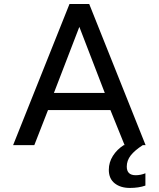

<svg xmlns="http://www.w3.org/2000/svg" viewBox="-20 -719 786 951"><path d="M607.9 106Q607.9 148.9 651.9 148.9Q676.8 148.9 700.2 139.2V200.2Q667.5 211.9 623 211.9Q577.1 211.9 548.1 189Q519 166 519 122.1Q519 85 539.3 53Q559.6 21 592.8 0H597.2L526.9 -173.8H217.8L149.9 0H44.9L324.2 -699.2H421.9L701.2 0H687Q647 25.9 627.4 51Q607.9 76.2 607.9 106ZM247.1 -258.8H499L373 -585.9Z"/></svg>

Font: Prompt
Style: Regular
Weight: 400
Designer: Katatrad Team
Foundry: CadsonDemak
Version: Version 1.000;PS 001.000;hotconv 1.0.88;makeotf.lib2.5.64775